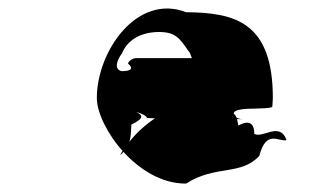

<svg xmlns="http://www.w3.org/2000/svg" viewBox="-20 -489 738 456"><path d="M627 -238C627 -244 628 -251 628 -256C628 -436 539 -459 422 -460C306 -505 210 -368 210 -256C210 -189 306 -52 422 -53C492 -98 552 -71 596 -119C612 -182 642 -152 660 -156V-158C643 -200 605 -160 584 -171C584 -216 546 -190 546 -191C538 -240 527 -206 526 -213C526 -258 523 -212 523 -213C524 -251 486 -260 440 -254C378 -232 325 -198 292 -158C262 -123 257 -104 283 -142C292 -158 291 -181 292 -193C325 -209 318 -216 302 -224C297 -225 328 -217 329 -209C325 -207 559 -206 559 -206C555 -206 549 -206 543 -209C525 -223 538 -231 583 -231C627 -232 627 -234 627 -238ZM270 -363C282 -392 312 -413 358 -413C396 -413 407 -398 426 -370C437 -359 432 -345 447 -340C453 -340 441 -351 449 -351H302C298 -351 286 -346 284 -338C297 -327 293 -320 269 -320C252 -324 255 -342 270 -363Z"/></svg>

Font: Hussar Przerywany
Style: Regular
Weight: 400
Foundry: Cannot Into Space Fonts
Version: Version 0.982